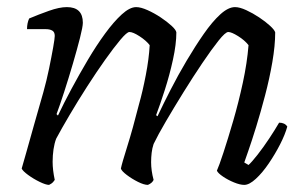

<svg xmlns="http://www.w3.org/2000/svg" viewBox="-20 -520 859 540"><path d="M118 0Q109 0 91.5 -8.5Q74 -17 59 -28Q44 -39 41 -46Q45 -59 54 -91.5Q63 -124 75.5 -168Q88 -212 102 -261Q111 -293 118 -327Q125 -361 129.5 -386.5Q134 -412 134 -419Q134 -430 127 -434Q120 -438 109 -438H56Q56 -455 62 -468Q88 -479 117.5 -489.5Q147 -500 168 -500Q213 -500 213 -456Q213 -445 205 -413.5Q197 -382 185 -341Q173 -300 160.5 -261.5Q148 -223 139 -199L143 -195Q159 -229 181 -270Q203 -311 227 -351.5Q251 -392 275.5 -425.5Q300 -459 322.5 -479.5Q345 -500 363 -500Q376 -500 395 -491.5Q414 -483 432 -471Q450 -459 462.5 -447.5Q475 -436 476 -429Q476 -396 466.5 -352.5Q457 -309 443.5 -267Q430 -225 419 -196L423 -193Q439 -227 460 -268Q481 -309 505 -349.5Q529 -390 553 -424.5Q577 -459 599.5 -479.5Q622 -500 641 -500Q654 -500 672.5 -491.5Q691 -483 709 -471Q727 -459 739.5 -447.5Q752 -436 754 -429Q754 -392 746 -345.5Q738 -299 725.5 -251.5Q713 -204 700.5 -163.5Q688 -123 678.5 -96Q669 -69 667 -63L679 -56Q688 -64 704.5 -85Q721 -106 737.5 -131Q754 -156 765 -175Q781 -175 788 -164Q782 -142 768 -114.5Q754 -87 736 -60.5Q718 -34 699.5 -17Q681 0 667 0Q655 0 638 -7Q621 -14 607 -23.5Q593 -33 590 -40Q596 -53 608.5 -91Q621 -129 636 -180.5Q651 -232 663 -287.5Q675 -343 679 -393Q668 -407 649.5 -418.5Q631 -430 622 -430Q614 -430 594.5 -405.5Q575 -381 549 -342.5Q523 -304 496 -260.5Q469 -217 446.5 -178.5Q424 -140 412 -115Q408 -103 406.5 -90Q405 -77 405 -64Q405 -40 412 -14Q408 -5 396 0Q385 0 368 -8.5Q351 -17 336.5 -28Q322 -39 320 -46Q323 -61 338 -108.5Q353 -156 371 -227Q381 -262 390 -308.5Q399 -355 401 -393Q391 -406 372.5 -418Q354 -430 344 -430Q337 -430 318.5 -408Q300 -386 275.5 -351.5Q251 -317 225 -276.5Q199 -236 176 -197Q153 -158 138 -130Q133 -117 130.5 -100Q128 -83 128 -65Q128 -42 134 -14Q132 -11 129 -7.5Q126 -4 118 0Z"/></svg>

Font: Texturina Extralight
Style: Italic
Weight: 200
Italic angle: -11°
Designer: Guillermo Torres Carreño
Foundry: Omnibus-Type
Version: Version 1.002; ttfautohint (v1.8.3)